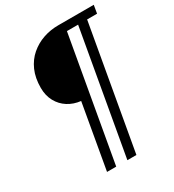

<svg xmlns="http://www.w3.org/2000/svg" viewBox="-203 -801 986 1087"><g transform="rotate(-30 290.5 -257.5)"><path d="M173 171 247 -250Q201 -255 164.5 -278Q128 -301 107 -339.5Q86 -378 86 -428Q86 -493 107.5 -541.5Q129 -590 166.5 -622Q204 -654 250.5 -670Q297 -686 349 -686H581L572 -633H507L365 171H306L448 -633H375L233 171Z"/></g></svg>

Font: Archivo SemiBold Light
Style: Italic
Weight: 300
Italic angle: -10°
Version: Version 2.001